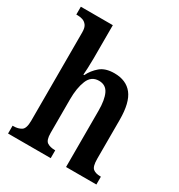

<svg xmlns="http://www.w3.org/2000/svg" viewBox="-179 -879 928 998"><g transform="rotate(30 285.0 -380.0)"><path d="M17 0V-47H22Q50 -47 69 -59Q88 -71 88 -118V-648Q88 -677 77.5 -690.5Q67 -704 52.5 -708.5Q38 -713 24 -713H15V-760H207V-560Q207 -530 205.5 -501Q204 -472 203 -461H208Q225 -496 255.5 -522Q286 -548 340 -548Q411 -548 447.5 -501.5Q484 -455 484 -352V-118Q484 -72 499.5 -59.5Q515 -47 544 -47H547V0H365V-338Q365 -403 348 -438.5Q331 -474 290 -474Q244 -474 225.5 -428.5Q207 -383 207 -315V-113Q207 -70 224.5 -58.5Q242 -47 271 -47H273V0Z"/></g></svg>

Font: Noto Serif Hebrew Condensed SemiBold
Style: Regular
Weight: 600
Width: 3
Designer: Monotype Design Team
Foundry: Monotype Imaging Inc.
Version: Version 2.004; ttfautohint (v1.8.4.7-5d5b)